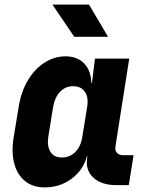

<svg xmlns="http://www.w3.org/2000/svg" viewBox="-20 -805 640 835"><path d="M174 10Q123 10 89 -17.5Q55 -45 42 -93.5Q29 -142 39 -205L62 -345Q73 -409 102 -457Q131 -505 173.5 -532.5Q216 -560 265 -560Q316 -560 346 -529Q376 -498 377 -445H380L393 -550H542L482 -168Q479 -151 488.5 -140.5Q498 -130 515 -130H561L540 0H485Q421 0 386 -32.5Q351 -65 359 -117L360 -125H358Q341 -64 290.5 -27Q240 10 174 10ZM249 -120Q284 -120 308 -144.5Q332 -169 338 -210L359 -340Q366 -381 349.5 -405.5Q333 -430 298 -430Q264 -430 241 -405.5Q218 -381 211 -340L190 -210Q184 -169 199.5 -144.5Q215 -120 249 -120ZM303 -645 208 -785H367L450 -645Z"/></svg>

Font: JetBrains Mono NL ExtraBold
Style: Italic
Weight: 800
Italic angle: -9°
Monospace: yes
Designer: Philipp Nurullin, Konstantin Bulenkov
Foundry: JetBrains
Version: Version 2.305; ttfautohint (v1.8.4.7-5d5b)